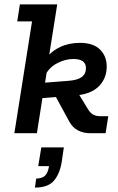

<svg xmlns="http://www.w3.org/2000/svg" viewBox="-20 -603 534 869"><path d="M147 0H45L125 -506H58L70 -583H239L203 -356Q224 -377 252 -390Q291 -409 342 -409Q402 -409 432.5 -379Q463 -349 463 -302Q463 -250 429 -214Q397 -181 339 -173L380 -106Q391 -89 404 -83Q417 -77 436 -77H470L458 0H389Q358 0 333.5 -12.5Q309 -25 294 -52L233 -164L172 -159ZM184 -229 288 -237Q330 -240 349.5 -254Q369 -268 369 -295Q369 -315 355 -325.5Q341 -336 312 -336Q277 -336 241 -318Q210 -303 191 -274ZM138 246 144 205Q170 205 183.5 192.5Q197 180 202 149H153L167 64H269L259 132Q250 185 223.5 215.5Q197 246 138 246Z"/></svg>

Font: Rokkitt SemiBold SemiBold
Style: Italic
Weight: 600
Italic angle: -9°
Version: Version 3.103